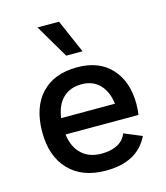

<svg xmlns="http://www.w3.org/2000/svg" viewBox="-112 -833 806 930"><g transform="rotate(-15 290.5 -368.0)"><path d="M526 -210H160Q169 -144 207 -109.5Q245 -75 305 -75Q354 -75 386.5 -92.5Q419 -110 431 -143L520 -106Q464 10 305 10Q187 10 120.5 -59Q54 -128 54 -250Q54 -373 118 -441.5Q182 -510 298 -510Q408 -510 469 -443Q530 -376 530 -265Q530 -236 526 -210ZM160 -292H430Q422 -355 387.5 -390Q353 -425 298 -425Q240 -425 204.5 -391Q169 -357 160 -292ZM344 -578H262L163 -746H271Z"/></g></svg>

Font: Work Sans Medium
Style: Regular
Weight: 500
Designer: Wei Huang
Foundry: Wei Huang
Version: Version 1.500